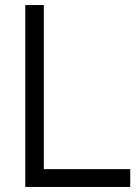

<svg xmlns="http://www.w3.org/2000/svg" viewBox="-20 -740 550 760"><path d="M495.5 0V-70.5H153.5V-720H80V0Z"/></svg>

Font: Vela Sans
Style: Regular
Weight: 400
Designer: Principal design: Mikhail Sharanda - project Manrope.
Design modification: Ravid Balaliev
Foundry: Mikhail Sharanda
Version: Version 1.001